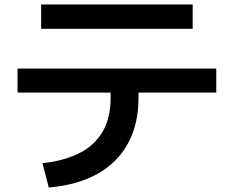

<svg xmlns="http://www.w3.org/2000/svg" viewBox="-20 -777 1040 854"><path d="M169 -51Q321 -68 396.5 -140.5Q472 -213 472 -340V-365H58V-472H942V-365H596V-340Q596 -225 549.5 -139.5Q503 -54 414 -4Q325 46 197 57ZM163 -649V-757H837V-649Z"/></svg>

Font: M PLUS 2 SemiBold
Style: Regular
Weight: 600
Designer: Coji Morishita
Foundry: UNDERFOREST DESIGN
Version: Version 1.001